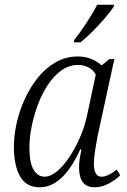

<svg xmlns="http://www.w3.org/2000/svg" viewBox="-20 -786 538 816"><path d="M149 10Q91 10 65 -37Q39 -84 39 -162Q39 -209 50.5 -261.5Q62 -314 85 -364.5Q108 -415 141 -456Q174 -497 217 -521.5Q260 -546 311 -546Q343 -546 369 -535Q395 -524 412 -508L445 -535H466L395 -209Q390 -184 384.5 -149Q379 -114 379 -91Q379 -35 411 -35Q438 -35 476 -65L491 -41Q471 -21 441.5 -5.5Q412 10 382 10Q316 10 316 -74Q316 -95 319 -113Q322 -131 326 -151H321Q283 -68 240 -29Q197 10 149 10ZM169 -35Q195 -35 222.5 -58Q250 -81 275.5 -119.5Q301 -158 321 -204.5Q341 -251 351 -300L387 -469Q376 -489 356 -499.5Q336 -510 312 -510Q273 -510 240.5 -486.5Q208 -463 182.5 -424Q157 -385 140 -338.5Q123 -292 114 -245.5Q105 -199 105 -160Q105 -94 123 -64.5Q141 -35 169 -35ZM293 -606 296 -617Q320 -647 346.5 -687Q373 -727 393 -766H465L463 -757Q449 -736 425 -708Q401 -680 374 -653Q347 -626 322 -606Z"/></svg>

Font: Noto Serif SemiCondensed Light
Style: Italic
Weight: 300
Width: 4
Italic angle: -12°
Designer: Monotype Design Team
Foundry: Monotype Imaging Inc.
Version: Version 2.013; ttfautohint (v1.8.4.7-5d5b)